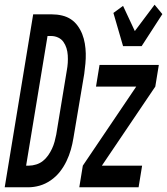

<svg xmlns="http://www.w3.org/2000/svg" viewBox="-61 -796 710 816"><path d="M-41 0 80 -735H160Q182 -735 203 -730Q224 -725 240.5 -714Q257 -703 269 -686.5Q281 -670 288.5 -651Q296 -632 299.5 -611Q303 -590 303.5 -569Q304 -548 302 -526Q300 -504 297 -482L251 -209Q247 -184 240 -159.5Q233 -135 221.5 -111Q210 -87 193.5 -66Q177 -45 154.5 -29.5Q132 -14 107.5 -7Q83 0 58 0ZM50 -92H62Q77 -92 93 -97Q109 -102 121.5 -112Q134 -122 143.5 -135.5Q153 -149 160 -164Q167 -179 171 -194Q175 -209 178 -224L223 -497Q226 -513 227 -529Q228 -545 227 -561Q226 -577 221.5 -591.5Q217 -606 208.5 -618Q200 -630 186 -636.5Q172 -643 156 -643H141ZM462 -600 421 -741 462 -771 512 -664 596 -776 629 -736 541 -600ZM528 0H276L291 -92L518 -428H347L362 -520H614L599 -428L372 -92H543Z"/></svg>

Font: Iosevka SmBd Ex Obl
Style: Regular
Weight: 600
Width: 7
Italic angle: -9°
Monospace: yes
Designer: Belleve Invis
Foundry: Belleve Invis
Version: Version 32.5.0; ttfautohint (v1.8.4)